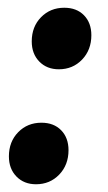

<svg xmlns="http://www.w3.org/2000/svg" viewBox="-20 -467 279 496"><path d="M216 -376Q216 -338 192 -313Q168 -288 132 -288Q101 -288 81.5 -308Q62 -328 62 -360Q62 -398 86 -422.5Q110 -447 146 -447Q178 -447 197 -427.5Q216 -408 216 -376ZM157 -79Q157 -41 133 -16Q109 9 73 9Q42 9 22.5 -11Q3 -31 3 -63Q3 -101 27 -125.5Q51 -150 87 -150Q119 -150 138 -130.5Q157 -111 157 -79Z"/></svg>

Font: Gontserrat SemiBold
Style: Italic
Weight: 600
Italic angle: -11.3°
Designer: Julieta Ulanovsky
Foundry: Julieta Ulanovsky
Version: Version 6.001